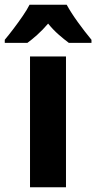

<svg xmlns="http://www.w3.org/2000/svg" viewBox="-65 -852 404 806"><path d="M212 -66H61V-615H212ZM215 -832Q233 -799 261.5 -759.5Q290 -720 319 -685V-672H224Q205 -686 181.5 -706.5Q158 -727 137 -753Q114 -726 91 -705.5Q68 -685 50 -672H-45V-685Q-29 -704 -8.5 -731Q12 -758 30.5 -785Q49 -812 59 -832Z"/></svg>

Font: Noto Sans Malayalam UI Condensed ExtraBold
Style: Regular
Weight: 800
Width: 3
Designer: Jelle Bosma - Monotype Design Team
Foundry: Monotype Imaging Inc.
Version: Version 2.104; ttfautohint (v1.8.4.7-5d5b)